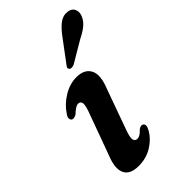

<svg xmlns="http://www.w3.org/2000/svg" viewBox="-222 -790 875 875"><g transform="rotate(-45 215.5 -352.5)"><path d="M211.5 -81Q220 -81 228.5 -86Q237 -91 250.5 -105Q265.5 -115 275 -109Q289.5 -99.5 274 -72.5Q253.5 -36 215 -12.5Q176.5 11 128 11Q72.5 11 56.5 -23Q40.5 -57 65.5 -118.5L136 -312Q152.5 -354 150.5 -369.8Q148.5 -385.5 132.5 -385.5Q117 -385.5 90 -359Q73.5 -349.5 63 -354Q55.5 -358.5 55.2 -368.2Q55 -378 64 -389.5Q88 -426.5 129 -451.5Q170 -476.5 213.5 -476.5Q264 -476.5 282.5 -441.8Q301 -407 273 -338.5L205 -149.5Q190.5 -111 193.2 -96Q196 -81 211.5 -81ZM296.5 -649.5Q320.5 -682.5 344 -700.8Q367.5 -719 395 -715.5Q419.5 -712.5 427.2 -694.5Q435 -676.5 427 -657Q418 -634.5 399 -618.5Q380 -602.5 348.5 -587L244.5 -525.5Q236 -522 228 -522Q220 -522 216.5 -527Q211.5 -532.5 215 -539.2Q218.5 -546 224.5 -553Z"/></g></svg>

Font: Fraunces 9pt SemiBold
Style: Italic
Weight: 600
Italic angle: -16°
Version: Version 1.000;[b76b70a41]